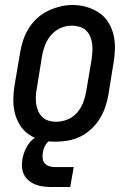

<svg xmlns="http://www.w3.org/2000/svg" viewBox="-20 -561 540 771"><path d="M203 8Q175 8 147.5 1.5Q120 -5 97.5 -20Q75 -35 60.5 -58Q46 -81 39.5 -107.5Q33 -134 33.5 -163Q34 -192 39 -221L61 -351Q65 -375 73 -399.5Q81 -424 95 -446.5Q109 -469 129 -487.5Q149 -506 173 -517.5Q197 -529 222 -535Q247 -541 272 -541Q301 -541 328 -533Q355 -525 377.5 -510Q400 -495 414.5 -472Q429 -449 435.5 -422.5Q442 -396 441.5 -367Q441 -338 436 -309L415 -179Q411 -155 402.5 -130.5Q394 -106 380 -83.5Q366 -61 346 -42.5Q326 -24 302.5 -12.5Q279 -1 253.5 3.5Q228 8 203 8ZM205 -72Q228 -72 250.5 -81Q273 -90 289 -108Q305 -126 313.5 -148Q322 -170 326 -193L348 -323Q350 -338 351 -354.5Q352 -371 350 -386Q348 -401 342 -415Q336 -429 325 -439Q314 -449 299 -453.5Q284 -458 268 -458Q245 -458 223.5 -448.5Q202 -439 186 -421Q170 -403 161.5 -381.5Q153 -360 149 -337L128 -207Q125 -192 124 -176Q123 -160 125 -145Q127 -130 133 -116Q139 -102 149.5 -91.5Q160 -81 174.5 -76.5Q189 -72 205 -72ZM187 190Q171 190 154.5 188Q138 186 123.5 180.5Q109 175 96.5 165Q84 155 77 141.5Q70 128 68.5 111.5Q67 95 70 78Q74 56 84.5 34.5Q95 13 113 -2.5Q131 -18 154 -24.5Q177 -31 199 -31L194 0Q185 0 177 5.5Q169 11 164 19Q159 27 156 35.5Q153 44 152 53Q150 65 151.5 76Q153 87 160 95Q167 103 178 106.5Q189 110 201 110H276L262 190Z"/></svg>

Font: Iosevka Slab Medium Oblique
Style: Regular
Weight: 500
Italic angle: -9°
Monospace: yes
Designer: Belleve Invis
Foundry: Belleve Invis
Version: Version 11.1.1; ttfautohint (v1.8.3)